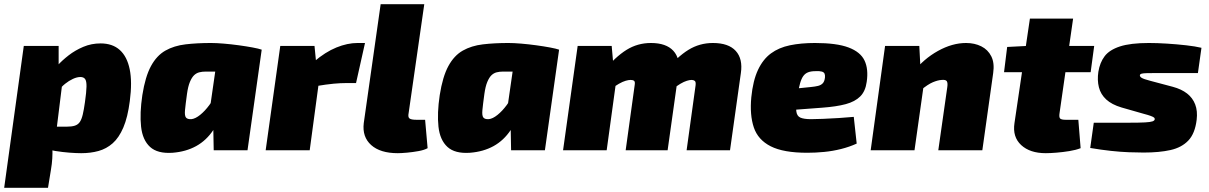

<svg xmlns="http://www.w3.org/2000/svg" viewBox="-42 -720 5795 920"><path d="M440 -512Q497 -512 532 -480.5Q567 -449 579.5 -388Q592 -327 580 -236Q570 -158 549 -109Q528 -60 498 -33.5Q468 -7 430 3.5Q392 14 347 14Q323 14 290.5 11.5Q258 9 223.5 3.5Q189 -2 159.5 -11.5Q130 -21 112 -35L132 -113Q167 -113 197.5 -113Q228 -113 277 -113Q302 -113 317 -118Q332 -123 340.5 -135.5Q349 -148 354.5 -171Q360 -194 365 -230Q372 -279 372.5 -305Q373 -331 366 -341Q359 -351 343 -351Q327 -351 307.5 -342Q288 -333 270 -318.5Q252 -304 240 -287L202 -367Q212 -382 233.5 -406Q255 -430 286.5 -454.5Q318 -479 357 -495.5Q396 -512 440 -512ZM239 -500V-374L261 -358L220 -27L209 -11Q210 14 208.5 39.5Q207 65 202 94L188 180H-22L72 -500Z M969 -514Q995 -514 1030.5 -511Q1066 -508 1102.5 -503Q1139 -498 1168.5 -492.5Q1198 -487 1212 -482L1049 -376Q1024 -377 1001 -377Q978 -377 943 -377Q927 -377 913 -373.5Q899 -370 888 -359.5Q877 -349 868 -327.5Q859 -306 854 -270Q847 -219 844.5 -192.5Q842 -166 849 -157Q856 -148 875 -149Q894 -151 917 -169.5Q940 -188 961 -216.5Q982 -245 995 -277L1029 -221Q1014 -148 980.5 -97.5Q947 -47 898 -20Q849 7 785 12Q713 17 677 -16Q641 -49 634 -113Q627 -177 640 -264Q654 -353 681.5 -403.5Q709 -454 750.5 -477.5Q792 -501 847 -507.5Q902 -514 969 -514ZM1007 -500 1212 -482 1144 0H982L980 -109L953 -125Z M1465 -500 1475 -398 1494 -386 1442 0H1231L1301 -500ZM1707 -514 1664 -322H1617Q1590 -322 1557 -319Q1524 -316 1470 -307L1462 -424Q1517 -471 1570 -492.5Q1623 -514 1671 -514Z M1991 -700 1916 -178Q1912 -159 1920 -152.5Q1928 -146 1955 -146H1995L2007 -10Q1991 -1 1963.5 4Q1936 9 1908.5 11.5Q1881 14 1864 14Q1780 14 1736.5 -25Q1693 -64 1701 -130L1782 -700Z M2394 -514Q2420 -514 2455.5 -511Q2491 -508 2527.5 -503Q2564 -498 2593.5 -492.5Q2623 -487 2637 -482L2474 -376Q2449 -377 2426 -377Q2403 -377 2368 -377Q2352 -377 2338 -373.5Q2324 -370 2313 -359.5Q2302 -349 2293 -327.5Q2284 -306 2279 -270Q2272 -219 2269.5 -192.5Q2267 -166 2274 -157Q2281 -148 2300 -149Q2319 -151 2342 -169.5Q2365 -188 2386 -216.5Q2407 -245 2420 -277L2454 -221Q2439 -148 2405.5 -97.5Q2372 -47 2323 -20Q2274 7 2210 12Q2138 17 2102 -16Q2066 -49 2059 -113Q2052 -177 2065 -264Q2079 -353 2106.5 -403.5Q2134 -454 2175.5 -477.5Q2217 -501 2272 -507.5Q2327 -514 2394 -514ZM2432 -500 2637 -482 2569 0H2407L2405 -109L2378 -125Z M2889 -500 2898 -398 2918 -386 2865 0H2656L2726 -500ZM3077 -514Q3150 -514 3184.5 -476.5Q3219 -439 3209 -370L3157 0H2956L2999 -311Q3002 -328 2996.5 -332.5Q2991 -337 2980 -337Q2970 -337 2956 -333Q2942 -329 2923.5 -318.5Q2905 -308 2880 -289L2844 -374Q2907 -448 2960 -481Q3013 -514 3077 -514ZM3374 -514Q3449 -514 3483.5 -476Q3518 -438 3508 -370L3456 0H3248L3291 -311Q3293 -328 3287 -332.5Q3281 -337 3272 -337Q3263 -337 3249.5 -333Q3236 -329 3218 -318.5Q3200 -308 3177 -289L3140 -374Q3203 -448 3256.5 -481Q3310 -514 3374 -514Z M3863 -514Q3967 -514 4024 -492.5Q4081 -471 4100.5 -430Q4120 -389 4111 -328Q4105 -283 4080 -258Q4055 -233 4010.5 -221Q3966 -209 3898 -204L3632 -184L3645 -283L3843 -303Q3864 -305 3878 -308.5Q3892 -312 3900.5 -321Q3909 -330 3911 -349Q3912 -360 3909 -367Q3906 -374 3896 -377Q3886 -380 3865 -379Q3844 -379 3830 -373.5Q3816 -368 3807 -355.5Q3798 -343 3791.5 -320Q3785 -297 3779 -261Q3771 -212 3773.5 -188Q3776 -164 3793 -156.5Q3810 -149 3844 -149Q3865 -149 3901.5 -150.5Q3938 -152 3978.5 -154.5Q4019 -157 4049 -160L4063 -32Q4028 -16 3988 -6Q3948 4 3907 8Q3866 12 3826 12Q3712 12 3651 -19Q3590 -50 3570 -109.5Q3550 -169 3558 -254Q3566 -334 3590 -385Q3614 -436 3652 -464Q3690 -492 3743 -503Q3796 -514 3863 -514Z M4587 -514Q4628 -514 4660 -498Q4692 -482 4708 -450Q4724 -418 4717 -370L4665 0H4454L4497 -302Q4500 -322 4495 -330.5Q4490 -339 4470 -337Q4452 -336 4428 -326Q4404 -316 4369 -287L4334 -374Q4384 -438 4452.5 -476Q4521 -514 4587 -514ZM4363 -500 4370 -366 4390 -354 4340 0H4130L4199 -500Z M5100 -631 5035 -178Q5032 -159 5037.5 -152.5Q5043 -146 5066 -146H5125L5136 -10Q5113 -1 5082 4Q5051 9 5020.5 11.5Q4990 14 4969 14Q4893 14 4851 -25Q4809 -64 4819 -130L4893 -631ZM5201 -500 5184 -374H4769L4784 -495L4881 -500Z M5463 -514Q5503 -514 5550 -511Q5597 -508 5641.5 -503Q5686 -498 5715 -491L5698 -370Q5649 -370 5600 -370Q5551 -370 5507 -370Q5472 -370 5453.5 -369.5Q5435 -369 5428 -367Q5421 -365 5420 -360Q5419 -353 5428.5 -347Q5438 -341 5469 -333L5578 -304Q5619 -293 5646 -272Q5673 -251 5685 -219.5Q5697 -188 5692 -146Q5684 -80 5652 -46.5Q5620 -13 5566.5 -1Q5513 11 5438 11Q5407 11 5367.5 9.5Q5328 8 5281.5 3Q5235 -2 5182 -11L5199 -132Q5212 -132 5240 -132Q5268 -132 5302 -132Q5336 -132 5367 -132Q5419 -132 5445 -133.5Q5471 -135 5480.5 -138.5Q5490 -142 5491 -148Q5492 -153 5488 -156.5Q5484 -160 5472 -164.5Q5460 -169 5437 -175L5332 -205Q5285 -219 5258.5 -243.5Q5232 -268 5223.5 -302Q5215 -336 5221 -376Q5228 -420 5251 -450.5Q5274 -481 5324.5 -497.5Q5375 -514 5463 -514Z"/></svg>

Font: Exo 2 Black
Style: Italic
Weight: 900
Italic angle: -8°
Designer: Natanael Gama
Foundry: Natanael Gama
Version: Version 2.010